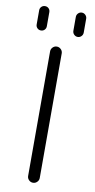

<svg xmlns="http://www.w3.org/2000/svg" viewBox="-102 -996 504 1017"><g transform="rotate(10 150.0 -487.5)"><path d="M122.1 -52.7V-722.7Q122.1 -735.4 131.3 -744.6Q140.6 -753.9 153.3 -753.9Q166 -753.9 175.3 -744.6Q184.6 -735.4 184.6 -722.7V-52.7Q184.6 -40 175.3 -30.8Q166 -21.5 153.3 -21.5Q140.6 -21.5 131.3 -30.8Q122.1 -40 122.1 -52.7ZM27.3 -850.6V-926.8Q27.3 -938.5 35.2 -946.3Q43 -954.1 54.7 -954.1Q66.4 -954.1 74.2 -946.3Q82 -938.5 82 -926.8V-850.6Q82 -838.9 74.2 -831.1Q66.4 -823.2 54.7 -823.2Q43 -823.2 35.2 -831.1Q27.3 -838.9 27.3 -850.6ZM224.6 -851.6V-925.8Q224.6 -937.5 232.9 -945.8Q241.2 -954.1 252.4 -954.1Q263.7 -954.1 272 -945.8Q280.3 -937.5 280.3 -925.8V-851.6Q280.3 -839.8 272 -831.5Q263.7 -823.2 252.4 -823.2Q241.2 -823.2 232.9 -831.5Q224.6 -839.8 224.6 -851.6Z"/></g></svg>

Font: irohamaru Light
Style: Regular
Weight: 200
Designer: [Source Han Sans]
Ryoko NISHIZUKA  (kana & ideographs); Paul D. Hunt (Latin, Greek & Cyrillic); Wenlong ZHANG  (bopomofo
Version: Version 1.01